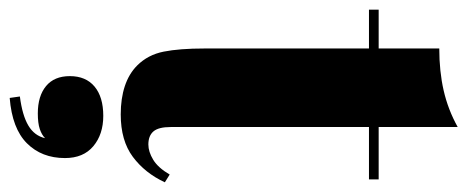

<svg xmlns="http://www.w3.org/2000/svg" viewBox="-306 -417 964 396"><g transform="rotate(90 176.0 -219.0)"><path d="M240 -681V-518H348V-498H240V-89Q240 -64 249 -53.5Q258 -43 276 -43Q291 -43 307.5 -53Q324 -63 338 -87L354 -77Q335 -36 301.5 -11Q268 14 214 14Q181 14 155.5 5.5Q130 -3 113 -20Q91 -42 84.5 -74.5Q78 -107 78 -159V-498H-2V-518H78V-643Q125 -643 164.5 -652Q204 -661 240 -681ZM217 50Q255 50 279.5 70.5Q304 91 304 129Q304 177 273.5 207.5Q243 238 180 243L177 222Q216 217 237 204.5Q258 192 263 170Q256 177 244 181Q232 185 212 185Q176 185 155.5 168Q135 151 135 119Q135 86 156.5 68Q178 50 217 50Z"/></g></svg>

Font: Playfair Display ExtraBold
Style: Regular
Weight: 800
Designer: Claus Eggers Sørensen
Foundry: Claus Eggers Sørensen
Version: Version 1.203